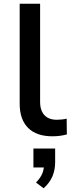

<svg xmlns="http://www.w3.org/2000/svg" viewBox="-20 -725 391 1034"><path d="M262 9Q176 9 131 -36.5Q86 -82 86 -166V-705H196V-175Q196 -145 206.5 -123.5Q217 -102 237 -91Q257 -80 286 -80Q299 -80 313 -81.5Q327 -83 339 -86L340 -1Q321 4 302 6.5Q283 9 262 9ZM215 289 174 258Q198 233 207.5 210Q217 187 217 162L240 177H160V75H277V148Q277 190 262.5 224.5Q248 259 215 289Z"/></svg>

Font: Nunito Sans 10pt SemiExpanded SemiBold
Style: Regular
Weight: 600
Width: 6
Designer: Vernon Adams
Foundry: Vernon Adams
Version: Version 3.101;gftools[0.9.27]